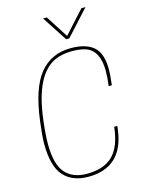

<svg xmlns="http://www.w3.org/2000/svg" viewBox="-145 -1090 884 1180"><g transform="rotate(-15 296.5 -500.0)"><path d="M519 -846ZM373 -846H353L249 -1006H273L364 -864L493 -1006H519ZM267 6Q166 6 111 -55.5Q56 -117 56 -260Q56 -309 68 -402Q94 -607 168 -696.5Q242 -786 366 -786Q461 -786 510 -744Q559 -702 559 -598Q559 -566 551 -500H531Q538 -554 538 -595Q538 -724 456 -754Q420 -766 369 -766Q306 -766 261 -746Q123 -686 89 -402Q78 -313 78 -254Q78 -124 125.5 -69Q173 -14 264 -14Q372 -14 429 -70.5Q486 -127 499 -250H519L516 -226Q486 6 267 6Z"/></g></svg>

Font: Tanohe Sans Thin
Style: Italic
Weight: 100
Designer: Village Type and Design LLC & Cristiano Sobral
Foundry: Cooper Hewitt Smithsonian Design Museum
Version: Version 1.00;September 29, 2021;FontCreator 13.0.0.2655 64-b